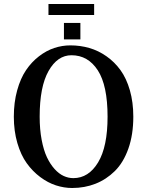

<svg xmlns="http://www.w3.org/2000/svg" viewBox="-20 -939 741 969"><path d="M49.8 0ZM224.6 -918.9H455.1V-863.3H224.6ZM49.8 0ZM344.2 9.8Q303.2 9.8 262.5 -3.4Q221.7 -16.6 183.1 -45.4Q144.5 -74.2 115 -115.2Q85.4 -156.2 67.6 -217Q49.8 -277.8 49.8 -350.1Q49.8 -422.4 66.7 -483.2Q83.5 -543.9 111.6 -585.2Q139.6 -626.5 176.8 -655Q213.9 -683.6 253.9 -696.8Q293.9 -710 335 -710Q384.8 -710 430.7 -696.8Q476.6 -683.6 517.3 -655Q558.1 -626.5 588.1 -585Q618.2 -543.5 635.5 -483.2Q652.8 -422.9 652.8 -350.1Q652.8 -259.3 627.9 -189Q603 -118.7 559.8 -75.9Q516.6 -33.2 461.9 -11.7Q407.2 9.8 344.2 9.8ZM340.8 -660.2Q270 -660.2 225.1 -580.8Q180.2 -501.5 180.2 -350.1Q180.2 -286.1 190.2 -233.4Q200.2 -180.7 216.8 -145.5Q233.4 -110.4 255.6 -85.9Q277.8 -61.5 301.5 -50.8Q325.2 -40 350.1 -40Q427.2 -40 475.1 -119.4Q522.9 -198.7 522.9 -350.1Q522.9 -507.8 473.6 -584Q424.3 -660.2 340.8 -660.2ZM302.7 -823.2H385.7V-740.2H302.7Z"/></svg>

Font: Pfennig
Style: Bold
Weight: 700
Version: Version 20120410 ; ttfautohint (v0.8)